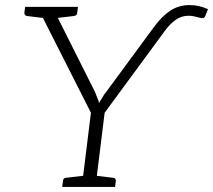

<svg xmlns="http://www.w3.org/2000/svg" viewBox="-20 -736 839 756"><path d="M302 0 338 -292 127 -709H175Q182 -709 186 -705Q190 -701 193 -695L354 -374Q356 -368 358.5 -362.5Q361 -357 363 -351Q365 -346 367 -341Q369 -336 370 -330Q372 -335 375.5 -340Q379 -345 382 -350Q385 -356 389 -362Q393 -368 398 -374L585 -628Q617 -672 650.5 -694Q684 -716 726 -716Q745 -716 763 -712Q781 -708 799 -700L789 -675Q786 -666 779.5 -665Q773 -664 767 -666Q756 -669 745 -671.5Q734 -674 722 -674Q695 -674 672 -658Q649 -642 628 -613L392 -292L356 0ZM160 -677 164 -709H209L205 -677ZM173 -709 161 -664 86 -673Q81 -674 78.5 -677Q76 -680 76 -686L79 -709ZM287 -709 284 -686Q284 -680 280.5 -677Q277 -674 271 -673L194 -664V-709ZM225 0 228 -23Q228 -29 231.5 -32.5Q235 -36 240 -36L317 -45L318 0ZM339 0 350 -45 425 -36Q431 -36 433.5 -32.5Q436 -29 436 -23L433 0Z"/></svg>

Font: Aleo Light
Style: Italic
Weight: 300
Italic angle: -7°
Designer: Alessio Laiso
Foundry: Alessio Laiso
Version: Version 2.001;gftools[0.9.29]